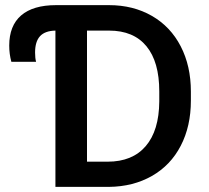

<svg xmlns="http://www.w3.org/2000/svg" viewBox="-20 -731 817 751"><path d="M196.8 0V-611.3Q155.8 -610.4 136.5 -589.4Q117.2 -568.4 117.2 -525.4Q117.2 -503.4 121.1 -489.3H24.4Q16.1 -519.5 16.1 -552.7Q16.1 -630.4 62.7 -670.7Q109.4 -710.9 199.2 -710.9H406.7Q501 -710.9 574 -668.9Q647 -627 686.8 -550Q726.6 -473.1 726.6 -373V-337.4Q726.6 -237.3 687 -160.9Q647.5 -84.5 574.2 -42.7Q501 -1 405.8 0ZM320.3 -611.3V-98.6H400.9Q498 -98.6 550 -159.4Q602.1 -220.2 603 -334V-373.5Q603 -489.3 552.7 -550.3Q502.4 -611.3 406.7 -611.3Z"/></svg>

Font: Roboto Medium
Style: Regular
Weight: 500
Designer: Google
Version: Version 2.134; 2016; ttfautohint (v1.6)